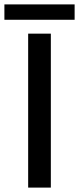

<svg xmlns="http://www.w3.org/2000/svg" viewBox="-62 -852 359 872"><path d="M-42 -762.2V-832H276.9V-762.2ZM65.9 0V-699.2H168.9V0Z"/></svg>

Font: Prompt
Style: Regular
Weight: 400
Designer: Katatrad Team
Foundry: CadsonDemak
Version: Version 1.000;PS 001.000;hotconv 1.0.88;makeotf.lib2.5.64775